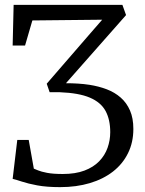

<svg xmlns="http://www.w3.org/2000/svg" viewBox="-20 -763 596 789"><path d="M227 6Q172 6 133.2 -1.2Q94.5 -8.5 69.8 -16.8Q45 -25 32 -28L51 -188H98L119 -70Q124 -68 136.5 -62.8Q149 -57.5 173.2 -52.8Q197.5 -48 238 -48Q290 -48 327 -62Q364 -76 387.5 -100.2Q411 -124.5 422 -155.5Q433 -186.5 433 -220Q433 -271.5 413.8 -307Q394.5 -342.5 349.2 -361.8Q304 -381 226 -384Q215.5 -384 205 -384Q194.5 -384 184 -384L172 -419L352.5 -627.5L400 -682L113 -679L83 -576H32L36 -743H483L498 -701L251 -421Q276 -421 300.2 -419.5Q324.5 -418 347.5 -414.5Q386 -408.5 418.8 -396Q451.5 -383.5 476 -362Q500.5 -340.5 514.2 -309Q528 -277.5 528 -233Q528 -178 506.2 -133.8Q484.5 -89.5 444.5 -58.2Q404.5 -27 349.2 -10.5Q294 6 227 6Z"/></svg>

Font: Merriweather Light
Style: Regular
Weight: 300
Designer: Eben Sorkin
Foundry: Eben Sorkin
Version: Version 2.100